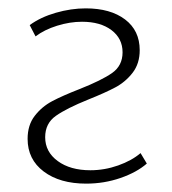

<svg xmlns="http://www.w3.org/2000/svg" viewBox="-20 -435 410 459"><path d="M46 -103Q46 -136 63 -158Q80 -180 104.5 -193Q129 -206 170 -222Q223 -243 248 -260.5Q273 -278 273 -310Q273 -343 246.5 -363Q220 -383 176 -383Q147 -383 116.5 -373.5Q86 -364 65 -348L51 -375Q77 -394 113.5 -404.5Q150 -415 185 -415Q244 -415 279 -388.5Q314 -362 314 -315Q314 -283 297 -261Q280 -239 255.5 -226Q231 -213 191 -197Q139 -176 113.5 -158Q88 -140 88 -107Q88 -72 118 -50Q148 -28 196 -28Q230 -28 262.5 -39.5Q295 -51 316 -69L331 -44Q307 -23 268 -9.5Q229 4 186 4Q123 4 84.5 -25Q46 -54 46 -103Z"/></svg>

Font: Ysabeau Infant Light
Style: Regular
Weight: 300
Designer: Christian Thalmann (Catharsis Fonts)
Version: Version 0.003